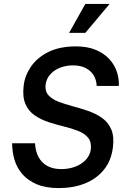

<svg xmlns="http://www.w3.org/2000/svg" viewBox="-20 -949 642 981"><path d="M281 12Q214 12 168 -7.5Q122 -27 94 -59.5Q66 -92 54 -133Q42 -174 42 -217H159Q161 -176 177 -146.5Q193 -117 222 -101Q251 -85 293 -85Q331 -85 363.5 -97Q396 -109 418 -132Q440 -155 444 -186Q448 -224 430 -245.5Q412 -267 379.5 -280Q347 -293 307.5 -302.5Q268 -312 228.5 -325Q189 -338 157.5 -359.5Q126 -381 110 -417.5Q94 -454 101 -512Q107 -563 138.5 -609Q170 -655 227.5 -683.5Q285 -712 368 -712Q428 -712 471 -693.5Q514 -675 540.5 -645Q567 -615 578 -579.5Q589 -544 587 -510H474Q473 -539 459.5 -562.5Q446 -586 419.5 -600.5Q393 -615 351 -615Q321 -615 291 -604.5Q261 -594 239.5 -572Q218 -550 213 -517Q209 -483 227.5 -462.5Q246 -442 278.5 -429.5Q311 -417 350.5 -406.5Q390 -396 429.5 -382.5Q469 -369 500.5 -347Q532 -325 548 -289Q564 -253 557 -197Q549 -129 511 -82Q473 -35 413.5 -11.5Q354 12 281 12ZM416 -781H333L416 -929H540Z"/></svg>

Font: Inclusive Sans Medium
Style: Italic
Weight: 500
Italic angle: -7°
Designer: Olivia King
Foundry: Olivia King
Version: Version 2.004